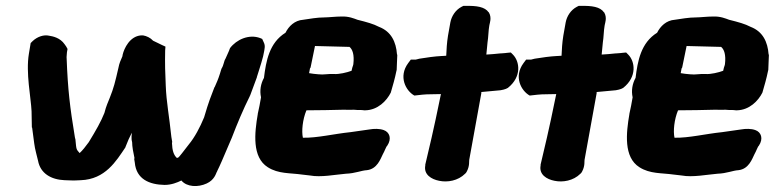

<svg xmlns="http://www.w3.org/2000/svg" viewBox="-20 -604 2627 651"><path d="M84 -458 78 -422C67 -357 85 -273 87 -227C88 -210 87 -191 88 -172L89 -171C91 -154 94 -135 96 -118C98 -99 107 -69 109 -59C117 -16 153 5 199 7H200C208 7 218 8 230 8C240 8 247 7 254 7C337 4 374 -58 405 -104L406 -107C413 -125 419 -139 427 -154C427 -147 424 -136 428 -122C428 -107 432 -86 436 -68L435 -65L437 -53C442 4 487 22 538 23C561 23 581 15 595 8C613 30 651 32 681 18C707 6 712 -15 715 -21L716 -22V-23C726 -43 737 -69 751 -102L766 -137C784 -184 805 -234 827 -278V-279L828 -280C836 -302 844 -323 851 -342V-343L857 -362L866 -391C871 -407 874 -420 876 -432L877 -439C880 -454 873 -462 869 -472L862 -475C824 -489 782 -470 760 -441L758 -436C758 -434 750 -418 745 -406L744 -404C740 -399 738 -382 732 -373L731 -371C731 -371 730 -369 729 -365L726 -355C719 -333 715 -325 708 -309L707 -308C696 -279 688 -261 672 -206C658 -172 640 -138 620 -114C603 -93 589 -72 583 -69H579C569 -79 564 -93 563 -120L564 -122L561 -140C554 -209 544 -258 542 -314C540 -356 539 -388 540 -433L541 -446L530 -451C521 -456 504 -463 499 -466C490 -476 477 -482 465 -484H458C420 -481 401 -440 396 -419L395 -413C390 -402 384 -388 382 -376C370 -324 366 -307 352 -272C347 -259 340 -245 334 -221C322 -191 306 -163 281 -122C271 -108 259 -93 250 -85C239 -98 239 -95 236 -128V-130L234 -138C217 -241 210 -300 206 -405C205 -412 207 -419 207 -427L209 -438C206 -444 203 -449 199 -454C184 -476 159 -481 146 -483C129 -487 107 -480 91 -465Z M875 -340C864 -320 860 -297 865 -274C862 -255 858 -236 854 -218V-217C843 -153 834 -71 888 -37C924 -14 963 -18 1005 -12L1031 -9C1068 -2 1117 -12 1153 -15C1184 -16 1205 -26 1224 -27C1259 -31 1270 -65 1278 -81C1284 -91 1289 -107 1293 -110C1309 -134 1301 -156 1281 -163C1267 -168 1249 -168 1232 -165C1217 -163 1197 -160 1169 -156C1111 -150 1056 -136 1007 -137C1002 -159 1006 -199 1019 -230H1021C1049 -230 1116 -231 1146 -232C1155 -232 1165 -231 1179 -232C1187 -231 1195 -231 1200 -231C1204 -231 1208 -231 1215 -230H1219C1261 -231 1291 -262 1305 -290C1312 -314 1319 -338 1324 -363L1325 -367C1326 -385 1326 -401 1327 -417V-418L1326 -420C1323 -461 1307 -497 1265 -513C1246 -523 1224 -529 1192 -537C1181 -541 1163 -549 1138 -548C1118 -548 1094 -545 1081 -545C1054 -545 1030 -540 1008 -537C979 -535 959 -515 948 -493C893 -459 882 -397 875 -340ZM1028 -356 1031 -372 1033 -375 1048 -448 1165 -445C1175 -437 1182 -419 1178 -386L1177 -382C1175 -378 1174 -372 1172 -364C1156 -358 1130 -352 1113 -353C1089 -354 1077 -350 1062 -352H1061C1048 -353 1039 -354 1028 -356Z M1364 -390C1330 -344 1356 -296 1385 -280L1412 -283C1430 -285 1452 -284 1475 -285C1448 -152 1435 -102 1422 -46V-43C1416 -12 1443 4 1469 9C1497 15 1533 9 1557 -15L1560 -18L1563 -23C1573 -42 1570 -58 1571 -62C1582 -124 1592 -177 1612 -288V-292C1633 -294 1657 -296 1677 -298C1678 -298 1695 -301 1702 -306C1750 -344 1742 -396 1719 -419L1712 -426L1701 -425C1701 -425 1685 -423 1679 -423H1677C1660 -421 1645 -420 1629 -419C1630 -432 1632 -446 1633 -460C1636 -478 1636 -501 1639 -517L1640 -522C1640 -524 1648 -544 1638 -561V-562H1637C1624 -581 1596 -585 1557 -584H1551L1545 -581C1524 -570 1511 -549 1507 -528L1499 -483C1495 -458 1494 -437 1493 -415C1489 -415 1482 -414 1476 -414C1455 -413 1426 -409 1402 -405L1390 -402H1373Z M1755 -390C1721 -344 1747 -296 1776 -280L1803 -283C1821 -285 1843 -284 1866 -285C1839 -152 1826 -102 1813 -46V-43C1807 -12 1834 4 1860 9C1888 15 1924 9 1948 -15L1951 -18L1954 -23C1964 -42 1961 -58 1962 -62C1973 -124 1983 -177 2003 -288V-292C2024 -294 2048 -296 2068 -298C2069 -298 2086 -301 2093 -306C2141 -344 2133 -396 2110 -419L2103 -426L2092 -425C2092 -425 2076 -423 2070 -423H2068C2051 -421 2036 -420 2020 -419C2021 -432 2023 -446 2024 -460C2027 -478 2027 -501 2030 -517L2031 -522C2031 -524 2039 -544 2029 -561V-562H2028C2015 -581 1987 -585 1948 -584H1942L1936 -581C1915 -570 1902 -549 1898 -528L1890 -483C1886 -458 1885 -437 1884 -415C1880 -415 1873 -414 1867 -414C1846 -413 1817 -409 1793 -405L1781 -402H1764Z M2135 -340C2124 -320 2120 -297 2125 -274C2122 -255 2118 -236 2114 -218V-217C2103 -153 2094 -71 2148 -37C2184 -14 2223 -18 2265 -12L2291 -9C2328 -2 2377 -12 2413 -15C2444 -16 2465 -26 2484 -27C2519 -31 2530 -65 2538 -81C2544 -91 2549 -107 2553 -110C2569 -134 2561 -156 2541 -163C2527 -168 2509 -168 2492 -165C2477 -163 2457 -160 2429 -156C2371 -150 2316 -136 2267 -137C2262 -159 2266 -199 2279 -230H2281C2309 -230 2376 -231 2406 -232C2415 -232 2425 -231 2439 -232C2447 -231 2455 -231 2460 -231C2464 -231 2468 -231 2475 -230H2479C2521 -231 2551 -262 2565 -290C2572 -314 2579 -338 2584 -363L2585 -367C2586 -385 2586 -401 2587 -417V-418L2586 -420C2583 -461 2567 -497 2525 -513C2506 -523 2484 -529 2452 -537C2441 -541 2423 -549 2398 -548C2378 -548 2354 -545 2341 -545C2314 -545 2290 -540 2268 -537C2239 -535 2219 -515 2208 -493C2153 -459 2142 -397 2135 -340ZM2288 -356 2291 -372 2293 -375 2308 -448 2425 -445C2435 -437 2442 -419 2438 -386L2437 -382C2435 -378 2434 -372 2432 -364C2416 -358 2390 -352 2373 -353C2349 -354 2337 -350 2322 -352H2321C2308 -353 2299 -354 2288 -356Z"/></svg>

Font: Vapor
Style: BlkObl
Weight: 900
Foundry: Cannot Into Space Fonts
Version: Version 0.179